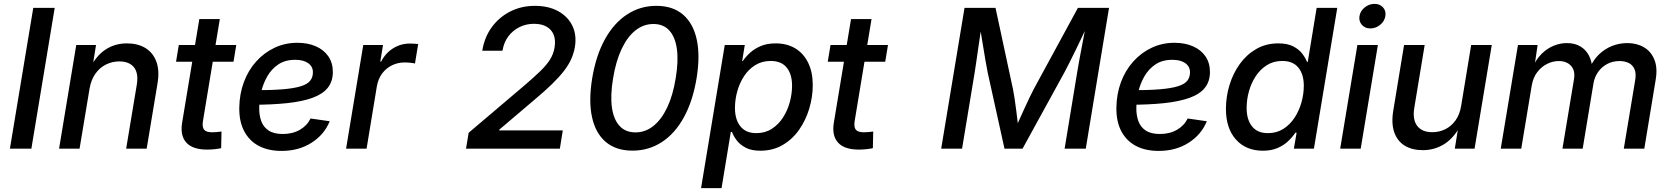

<svg xmlns="http://www.w3.org/2000/svg" viewBox="-20 -768 8627 992"><path d="M262.7 -727.5 142.1 0H31.2L151.9 -727.5Z M442.9 -311 391.1 0H285.2L374 -535.6H476.1L455.1 -403.8L439.5 -407.2Q475.1 -478.5 524.2 -511.2Q573.2 -543.9 635.7 -543.9Q691.9 -543.9 731.4 -519.8Q771 -495.6 788.1 -449Q805.2 -402.3 793.5 -335L737.8 0H631.8L686.5 -328.6Q696.8 -389.2 672.4 -419.9Q647.9 -450.7 596.7 -450.7Q559.6 -450.7 527.3 -434.6Q495.1 -418.5 472.9 -387.2Q450.7 -356 442.9 -311Z M1200.7 -535.6 1186.5 -449.2H889.6L903.8 -535.6ZM1009.8 -669.4H1115.7L1028.8 -144Q1023.4 -111.8 1034.4 -98.1Q1045.4 -84.5 1076.7 -84.5Q1085.9 -84.5 1100.1 -85.7Q1114.3 -86.9 1124.5 -88.4L1122.6 -2.4Q1106.9 1 1087.6 2.9Q1068.4 4.9 1050.3 4.9Q975.6 4.9 942.9 -31Q910.2 -66.9 920.9 -133.8Z M1434.6 11.7Q1366.7 11.7 1317.6 -13.9Q1268.6 -39.6 1241.9 -89.6Q1215.3 -139.6 1216.3 -211.9Q1217.3 -282.7 1240 -343.8Q1262.7 -404.8 1303.5 -450.2Q1344.2 -495.6 1398.4 -521.2Q1452.6 -546.9 1516.1 -546.9Q1570.3 -546.9 1611.8 -528.8Q1653.3 -510.7 1676.5 -476.8Q1699.7 -442.9 1699.7 -396Q1699.7 -347.7 1673.8 -314.9Q1647.9 -282.2 1595.5 -262.9Q1543 -243.7 1463.4 -235.1Q1383.8 -226.6 1276.9 -226.6L1289.6 -301.8Q1380.4 -301.8 1439.9 -306.6Q1499.5 -311.5 1533.9 -322.3Q1568.4 -333 1582.5 -350.8Q1596.7 -368.7 1596.7 -394.5Q1596.7 -424.3 1572.3 -441.7Q1547.9 -459 1505.4 -459Q1453.6 -459 1418.2 -435.3Q1382.8 -411.6 1361.1 -373.8Q1339.4 -335.9 1329.3 -292.7Q1319.3 -249.5 1319.3 -210Q1318.8 -172.9 1329.8 -142.3Q1340.8 -111.8 1367.7 -93.8Q1394.5 -75.7 1441.4 -75.7Q1491.7 -75.7 1529.3 -97.4Q1566.9 -119.1 1584.5 -155.8L1683.6 -141.6Q1655.3 -72.3 1589.4 -30.3Q1523.4 11.7 1434.6 11.7Z M1768.1 0 1856.9 -535.6H1959L1944.8 -449.7H1949.2Q1971.2 -493.2 2010.7 -518.1Q2050.3 -543 2098.1 -543Q2109.4 -543 2121.1 -542.2Q2132.8 -541.5 2140.6 -540.5L2124 -439.9Q2117.2 -441.9 2101.6 -443.6Q2085.9 -445.3 2069.3 -445.3Q2035.2 -445.3 2004.9 -430.4Q1974.6 -415.5 1954.3 -388.2Q1934.1 -360.8 1927.2 -322.8L1874 0Z M2387.7 0 2401.4 -82 2694.3 -330.6Q2740.2 -370.1 2772 -400.9Q2803.7 -431.6 2821.8 -460.4Q2839.8 -489.3 2845.2 -522.5Q2851.6 -561.5 2840.6 -588.6Q2829.6 -615.7 2803.7 -630.4Q2777.8 -645 2738.8 -645Q2698.2 -645 2663.8 -627.9Q2629.4 -610.8 2606.2 -579.8Q2583 -548.8 2576.2 -505.9H2471.7Q2482.9 -575.7 2521 -627.7Q2559.1 -679.7 2616.5 -708.7Q2673.8 -737.8 2743.7 -737.8Q2814 -737.8 2864 -710.2Q2914.1 -682.6 2937.3 -634.8Q2960.4 -586.9 2950.2 -524.9Q2944.8 -493.2 2931.4 -463.1Q2918 -433.1 2894 -401.9Q2870.1 -370.6 2832.5 -334Q2794.9 -297.4 2741.2 -252.4L2559.6 -98.1L2559.1 -94.2H2887.7L2872.6 0Z M3247.6 10.3Q3163.1 10.3 3110.1 -34.4Q3057.1 -79.1 3038.8 -162.6Q3020.5 -246.1 3039.6 -363.3Q3059.1 -481 3105.2 -564.7Q3151.4 -648.4 3219.5 -693.1Q3287.6 -737.8 3371.1 -737.8Q3455.6 -737.8 3508.3 -693.1Q3561 -648.4 3579.6 -564.9Q3598.1 -481.4 3579.1 -364.3Q3559.6 -246.1 3513.7 -162.4Q3467.8 -78.6 3399.9 -34.2Q3332 10.3 3247.6 10.3ZM3263.2 -84Q3314.5 -84 3356.2 -117.4Q3397.9 -150.9 3427.5 -213.4Q3457 -275.9 3471.2 -364.3Q3485.8 -451.7 3477.3 -514.2Q3468.8 -576.7 3438.2 -610.4Q3407.7 -644 3356 -644Q3305.2 -644 3263.4 -611.1Q3221.7 -578.1 3191.9 -515.4Q3162.1 -452.6 3147.5 -362.8Q3132.8 -275.4 3141.6 -212.9Q3150.4 -150.4 3181.2 -117.2Q3211.9 -84 3263.2 -84Z M3602.1 204.1 3724.6 -535.6H3828.1L3814.5 -452.1H3817.4Q3832.5 -474.6 3855.5 -495.6Q3878.4 -516.6 3911.1 -530.3Q3943.8 -543.9 3987.3 -543.9Q4045.9 -543.9 4088.9 -518.1Q4131.8 -492.2 4155.5 -443.8Q4179.2 -395.5 4179.2 -328.6Q4179.2 -267.1 4161.1 -206.8Q4143.1 -146.5 4108.6 -97.4Q4074.2 -48.3 4023.7 -18.8Q3973.1 10.7 3908.2 10.7Q3862.8 10.7 3833.3 -4.6Q3803.7 -20 3786.9 -42.2Q3770 -64.5 3761.7 -86.4H3755.9L3708 204.1ZM3887.7 -80.1Q3933.1 -80.1 3967.5 -102.3Q4002 -124.5 4025.4 -160.6Q4048.8 -196.8 4060.5 -240Q4072.3 -283.2 4072.3 -325.2Q4072.3 -384.3 4044.7 -418.7Q4017.1 -453.1 3961.9 -453.1Q3917 -453.1 3882.3 -431.6Q3847.7 -410.2 3824.5 -374.8Q3801.3 -339.4 3789.3 -296.4Q3777.3 -253.4 3777.3 -210Q3777.3 -150.4 3805.4 -115.2Q3833.5 -80.1 3887.7 -80.1Z M4567.9 -535.6 4553.7 -449.2H4256.8L4271 -535.6ZM4377 -669.4H4482.9L4396 -144Q4390.6 -111.8 4401.6 -98.1Q4412.6 -84.5 4443.8 -84.5Q4453.1 -84.5 4467.3 -85.7Q4481.4 -86.9 4491.7 -88.4L4489.7 -2.4Q4474.1 1 4454.8 2.9Q4435.5 4.9 4417.5 4.9Q4342.8 4.9 4310.1 -31Q4277.3 -66.9 4288.1 -133.8Z M4842.8 0 4963.4 -727.5H5123.5L5213.9 -306.6Q5217.8 -288.1 5221.9 -260Q5226.1 -231.9 5230.2 -200.2Q5234.4 -168.5 5237.8 -138.4Q5241.2 -108.4 5243.2 -85.9L5219.2 -87.4Q5229.5 -110.8 5242.9 -141.1Q5256.3 -171.4 5270.8 -202.9Q5285.2 -234.4 5298.3 -262Q5311.5 -289.6 5321.3 -308.1L5549.3 -727.5H5710L5589.8 0H5480.5L5545.4 -394Q5549.3 -418 5554.9 -449.2Q5560.5 -480.5 5567.1 -514.6Q5573.7 -548.8 5580.1 -582.8Q5586.4 -616.7 5591.8 -646.5L5602.1 -645Q5585.4 -608.9 5567.9 -572Q5550.3 -535.2 5533.7 -501.2Q5517.1 -467.3 5502.9 -439.2Q5488.8 -411.1 5478.5 -392.1L5263.2 0H5169.9L5083 -393.6Q5078.1 -418.5 5071 -459Q5064 -499.5 5056.2 -548.3Q5048.3 -597.2 5040 -646.5L5052.7 -645Q5048.3 -613.8 5043.2 -579.6Q5038.1 -545.4 5033.2 -511.5Q5028.3 -477.5 5023.9 -446.8Q5019.5 -416 5015.6 -392.1L4950.7 0Z M5966.3 11.7Q5898.4 11.7 5849.4 -13.9Q5800.3 -39.6 5773.7 -89.6Q5747.1 -139.6 5748 -211.9Q5749 -282.7 5771.7 -343.8Q5794.4 -404.8 5835.2 -450.2Q5876 -495.6 5930.2 -521.2Q5984.4 -546.9 6047.9 -546.9Q6102.1 -546.9 6143.6 -528.8Q6185.1 -510.7 6208.3 -476.8Q6231.4 -442.9 6231.4 -396Q6231.4 -347.7 6205.6 -314.9Q6179.7 -282.2 6127.2 -262.9Q6074.7 -243.7 5995.1 -235.1Q5915.5 -226.6 5808.6 -226.6L5821.3 -301.8Q5912.1 -301.8 5971.7 -306.6Q6031.2 -311.5 6065.7 -322.3Q6100.1 -333 6114.3 -350.8Q6128.4 -368.7 6128.4 -394.5Q6128.4 -424.3 6104 -441.7Q6079.6 -459 6037.1 -459Q5985.4 -459 5950 -435.3Q5914.6 -411.6 5892.8 -373.8Q5871.1 -335.9 5861.1 -292.7Q5851.1 -249.5 5851.1 -210Q5850.6 -172.9 5861.6 -142.3Q5872.6 -111.8 5899.4 -93.8Q5926.3 -75.7 5973.1 -75.7Q6023.4 -75.7 6061 -97.4Q6098.6 -119.1 6116.2 -155.8L6215.3 -141.6Q6187 -72.3 6121.1 -30.3Q6055.2 11.7 5966.3 11.7Z M6505.4 10.7Q6417.5 10.7 6365.7 -47.1Q6314 -105 6314 -205.1Q6314 -268.1 6332.3 -328.4Q6350.6 -388.7 6385.5 -437.3Q6420.4 -485.8 6470.7 -514.9Q6521 -543.9 6585 -543.9Q6631.3 -543.9 6660.9 -528.8Q6690.4 -513.7 6707.5 -491.7Q6724.6 -469.7 6732.9 -448.2H6736.8L6782.7 -727.5H6889.2L6768.6 0H6665L6679.2 -82.5H6672.9Q6657.2 -59.1 6634.5 -37.8Q6611.8 -16.6 6579.8 -2.9Q6547.9 10.7 6505.4 10.7ZM6530.8 -80.1Q6575.7 -80.1 6610.1 -101.8Q6644.5 -123.5 6668.2 -159.4Q6691.9 -195.3 6704.1 -238.5Q6716.3 -281.7 6716.3 -325.2Q6716.3 -384.3 6688.2 -418.7Q6660.2 -453.1 6605 -453.1Q6560.1 -453.1 6525.9 -431.6Q6491.7 -410.2 6468.3 -374.8Q6444.8 -339.4 6432.9 -296.4Q6420.9 -253.4 6420.9 -210Q6420.9 -150.4 6448.7 -115.2Q6476.6 -80.1 6530.8 -80.1Z M6904.3 0 6993.2 -535.6H7099.1L7010.3 0ZM7060.1 -621.1Q7032.7 -621.1 7016.4 -639.6Q7000 -658.2 7003.9 -684.6Q7008.3 -711.4 7031 -729.7Q7053.7 -748 7081.5 -748Q7109.4 -748 7125.7 -729.7Q7142.1 -711.4 7137.7 -684.6Q7133.3 -658.2 7110.6 -639.6Q7087.9 -621.1 7060.1 -621.1Z M7331.1 7.8Q7276.4 7.8 7238.3 -15.1Q7200.2 -38.1 7183.8 -84Q7167.5 -129.9 7178.7 -197.3L7234.4 -535.6H7340.8L7287.1 -210.4Q7277.3 -150.9 7302 -117.9Q7326.7 -85 7380.4 -85Q7416 -85 7447.3 -100.3Q7478.5 -115.7 7500.2 -146Q7522 -176.3 7529.3 -221.2L7581.1 -535.6H7687.5L7598.6 0H7496.6L7517.6 -131.8H7532.7Q7496.6 -59.6 7445.6 -25.9Q7394.5 7.8 7331.1 7.8Z M7733.9 0 7822.8 -535.6H7924.3L7906.7 -415L7897.5 -418Q7917 -462.4 7945.8 -490.5Q7974.6 -518.6 8008.1 -532Q8041.5 -545.4 8075.2 -545.4Q8116.7 -545.4 8145.8 -527.8Q8174.8 -510.3 8190.2 -479.7Q8205.6 -449.2 8207 -409.2L8193.4 -416Q8210.9 -457 8240.7 -486.1Q8270.5 -515.1 8308.3 -530.3Q8346.2 -545.4 8387.7 -545.4Q8437 -545.4 8473.9 -523.7Q8510.7 -502 8527.8 -459.5Q8544.9 -417 8534.2 -355L8475.6 0H8369.6L8428.2 -352.1Q8434.6 -388.7 8424.8 -410.9Q8415 -433.1 8394.5 -442.9Q8374 -452.6 8348.1 -452.6Q8312 -452.6 8283.4 -437.3Q8254.9 -421.9 8236.6 -395.8Q8218.3 -369.6 8212.9 -336.9L8157.2 0H8052.7L8112.3 -358.9Q8119.6 -403.3 8096.9 -428Q8074.2 -452.6 8033.7 -452.6Q8002.4 -452.6 7972.9 -437.7Q7943.4 -422.9 7922.1 -394.8Q7900.9 -366.7 7894 -326.2L7839.8 0Z"/></svg>

Font: Inter 20pt Medium
Style: Italic
Weight: 500
Italic angle: -9.3988°
Version: Version 4.001;git-66647c0bb